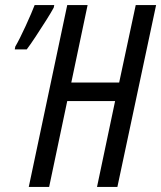

<svg xmlns="http://www.w3.org/2000/svg" viewBox="-20 -734 633 754"><path d="M85 -540Q98 -557 119.5 -589.5Q141 -622 161.5 -654.5Q182 -687 191 -704L193 -714H116Q105 -685 81 -632.5Q57 -580 40 -551L38 -540ZM173 0 244 -337H432L361 0H441L593 -714H513L448 -410H260L324 -714H244L93 0Z"/></svg>

Font: Noto Sans Display Condensed
Style: Italic
Weight: 400
Width: 3
Designer: Monotype Design team
Foundry: Monotype Imaging Inc.
Version: 1.000